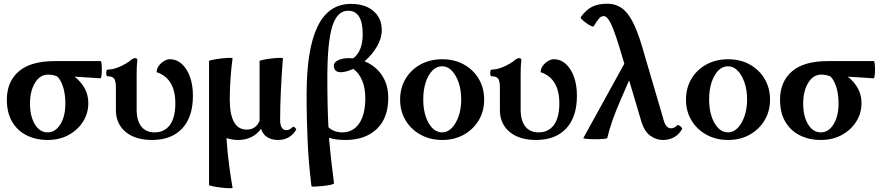

<svg xmlns="http://www.w3.org/2000/svg" viewBox="-20 -745 4754 1037"><path d="M237 11Q174 11 124 -14Q74 -39 45.5 -87.5Q17 -136 17 -207Q17 -303 81 -359Q145 -415 275 -415H523Q527 -415 528.5 -401Q530 -387 530 -368.5Q530 -350 528 -336Q526 -322 523 -322Q488 -324 454 -326.5Q420 -329 383 -331Q418 -303 437.5 -267.5Q457 -232 457 -188Q457 -133 428.5 -88Q400 -43 350.5 -16Q301 11 237 11ZM237 -30Q279 -30 306 -73.5Q333 -117 333 -186Q333 -236 321 -274.5Q309 -313 289 -332Q278 -337 265.5 -339.5Q253 -342 240 -342Q196 -342 169 -297.5Q142 -253 142 -186Q142 -117 168.5 -73.5Q195 -30 237 -30Z M801 11Q711 11 658.5 -32.5Q606 -76 606 -151V-272Q606 -303 598 -318Q590 -333 561 -333Q556 -333 554.5 -342Q553 -351 554.5 -360Q556 -369 561 -369Q589 -369 624 -383.5Q659 -398 689 -422Q700 -431 710 -431Q722 -431 722 -418Q719 -397 718.5 -375.5Q718 -354 718 -333V-154Q718 -94 743 -62Q768 -30 815 -30Q868 -30 897.5 -70Q927 -110 927 -186Q927 -322 826 -355Q826 -373 837.5 -389Q849 -405 865.5 -415Q882 -425 897 -425Q934 -425 962 -399.5Q990 -374 1006 -330Q1022 -286 1022 -228Q1022 -113 964 -51Q906 11 801 11Z M1236 269Q1236 272 1217 271.5Q1198 271 1172.5 268Q1147 265 1128 261Q1109 257 1109 254V-415Q1109 -418 1128.5 -422Q1148 -426 1173 -429Q1198 -432 1217 -432.5Q1236 -433 1236 -430Q1229 -378 1225 -319Q1221 -260 1221 -208Q1221 -45 1313 -45Q1362 -45 1382 -93V-415Q1382 -418 1401 -422Q1420 -426 1445 -429Q1470 -432 1489 -432.5Q1508 -433 1508 -430Q1501 -343 1497 -256Q1493 -169 1493 -97Q1493 -42 1528 -42Q1543 -42 1561 -59Q1565 -63 1573.5 -55.5Q1582 -48 1579 -43Q1545 11 1481 11Q1449 11 1424.5 -3.5Q1400 -18 1390 -49Q1345 11 1266 11Q1247 11 1231.5 8Q1216 5 1203 1Q1209 84 1218 151Q1227 218 1236 269Z M1662 260Q1654 193 1649 134.5Q1644 76 1641.5 18.5Q1639 -39 1637.5 -100.5Q1636 -162 1636 -235Q1636 -479 1695 -601.5Q1754 -724 1876 -724Q1952 -724 1997 -685.5Q2042 -647 2042 -582Q2042 -538 2015.5 -493Q1989 -448 1949 -414Q1982 -401 2011 -375.5Q2040 -350 2058.5 -310.5Q2077 -271 2077 -215Q2077 -108 2015 -48.5Q1953 11 1845 11Q1793 11 1757 -1Q1762 59 1768.5 117.5Q1775 176 1784 245Q1784 249 1766 253Q1748 257 1723.5 259.5Q1699 262 1680.5 263Q1662 264 1662 260ZM1748 -324Q1748 -166 1754 -58Q1783 -30 1829 -30Q1887 -30 1920 -78.5Q1953 -127 1953 -214Q1953 -271 1935.5 -311.5Q1918 -352 1888 -373Q1871 -365 1853 -360Q1835 -355 1821 -355Q1783 -355 1783 -391Q1783 -408 1806 -419.5Q1829 -431 1864 -431Q1871 -431 1876.5 -430.5Q1882 -430 1888 -430Q1939 -469 1939 -560Q1939 -687 1860 -687Q1801 -687 1774.5 -602Q1748 -517 1748 -324Z M2369 11Q2303 11 2251.5 -17.5Q2200 -46 2170.5 -95Q2141 -144 2141 -207Q2141 -270 2170.5 -319.5Q2200 -369 2251.5 -397Q2303 -425 2369 -425Q2434 -425 2485 -397Q2536 -369 2565.5 -319.5Q2595 -270 2595 -207Q2595 -144 2565.5 -95Q2536 -46 2485 -17.5Q2434 11 2369 11ZM2368 -30Q2397 -30 2420 -53.5Q2443 -77 2457 -117Q2471 -157 2471 -208Q2471 -259 2457 -299.5Q2443 -340 2420 -363.5Q2397 -387 2368 -387Q2338 -387 2315 -363.5Q2292 -340 2279 -299.5Q2266 -259 2266 -208Q2266 -157 2279 -117Q2292 -77 2315 -53.5Q2338 -30 2368 -30Z M2875 11Q2785 11 2732.5 -32.5Q2680 -76 2680 -151V-272Q2680 -303 2672 -318Q2664 -333 2635 -333Q2630 -333 2628.5 -342Q2627 -351 2628.5 -360Q2630 -369 2635 -369Q2663 -369 2698 -383.5Q2733 -398 2763 -422Q2774 -431 2784 -431Q2796 -431 2796 -418Q2793 -397 2792.5 -375.5Q2792 -354 2792 -333V-154Q2792 -94 2817 -62Q2842 -30 2889 -30Q2942 -30 2971.5 -70Q3001 -110 3001 -186Q3001 -322 2900 -355Q2900 -373 2911.5 -389Q2923 -405 2939.5 -415Q2956 -425 2971 -425Q3008 -425 3036 -399.5Q3064 -374 3080 -330Q3096 -286 3096 -228Q3096 -113 3038 -51Q2980 11 2875 11Z M3131 0 3352 -401 3329 -478Q3307 -551 3291.5 -589.5Q3276 -628 3264 -643Q3252 -658 3242 -658Q3228 -658 3218 -648Q3208 -638 3187 -604Q3185 -599 3173 -604.5Q3161 -610 3147 -620Q3133 -630 3123.5 -639.5Q3114 -649 3117 -653Q3146 -693 3179 -709Q3212 -725 3261 -725Q3301 -725 3333.5 -704.5Q3366 -684 3394 -633Q3422 -582 3449 -490L3560 -112Q3569 -75 3580 -63.5Q3591 -52 3604 -52Q3612 -52 3619.5 -55Q3627 -58 3639 -69Q3642 -71 3649 -67Q3656 -63 3661 -57Q3666 -51 3664 -48Q3646 -17 3619.5 -3Q3593 11 3560 11Q3524 11 3491.5 -12.5Q3459 -36 3442 -95L3378 -311L3333 -208Q3279 -84 3260 0Q3259 4 3238.5 5.5Q3218 7 3192 7Q3166 7 3147 5Q3128 3 3131 0Z M3913 11Q3847 11 3795.5 -17.5Q3744 -46 3714.5 -95Q3685 -144 3685 -207Q3685 -270 3714.5 -319.5Q3744 -369 3795.5 -397Q3847 -425 3913 -425Q3978 -425 4029 -397Q4080 -369 4109.5 -319.5Q4139 -270 4139 -207Q4139 -144 4109.5 -95Q4080 -46 4029 -17.5Q3978 11 3913 11ZM3912 -30Q3941 -30 3964 -53.5Q3987 -77 4001 -117Q4015 -157 4015 -208Q4015 -259 4001 -299.5Q3987 -340 3964 -363.5Q3941 -387 3912 -387Q3882 -387 3859 -363.5Q3836 -340 3823 -299.5Q3810 -259 3810 -208Q3810 -157 3823 -117Q3836 -77 3859 -53.5Q3882 -30 3912 -30Z M4413 11Q4350 11 4300 -14Q4250 -39 4221.5 -87.5Q4193 -136 4193 -207Q4193 -303 4257 -359Q4321 -415 4451 -415H4699Q4703 -415 4704.5 -401Q4706 -387 4706 -368.5Q4706 -350 4704 -336Q4702 -322 4699 -322Q4664 -324 4630 -326.5Q4596 -329 4559 -331Q4594 -303 4613.5 -267.5Q4633 -232 4633 -188Q4633 -133 4604.5 -88Q4576 -43 4526.5 -16Q4477 11 4413 11ZM4413 -30Q4455 -30 4482 -73.5Q4509 -117 4509 -186Q4509 -236 4497 -274.5Q4485 -313 4465 -332Q4454 -337 4441.5 -339.5Q4429 -342 4416 -342Q4372 -342 4345 -297.5Q4318 -253 4318 -186Q4318 -117 4344.5 -73.5Q4371 -30 4413 -30Z"/></svg>

Font: Junicode SmExp
Style: Bold
Weight: 700
Width: 6
Designer: Peter S. Baker
Version: Version 2.205; ttfautohint (v1.8.4)